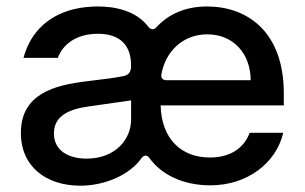

<svg xmlns="http://www.w3.org/2000/svg" viewBox="-20 -573 961 605"><path d="M874.3 -240.8V-278.4C874.3 -475.9 756.4 -552.6 632.5 -552.6C565.7 -552.6 511.7 -529.5 472.7 -486.9C464.8 -478 454.2 -479.4 447.8 -488.3C407 -541.9 337.7 -552.6 288.4 -552.6C188.6 -552.6 87.4 -512.1 54 -390.6H162.3C176.8 -431.1 218 -466.6 289.1 -466.6C357.6 -466.6 392.8 -430.4 392.8 -369V-362.9C392.8 -347.7 386 -336.6 370.4 -333.5C345.5 -328.1 313.6 -324.2 255 -317.1C152 -305 45.8 -277.7 45.8 -154.1C45.8 -47.2 126.4 12.1 233 12.1C312.9 12.1 389.9 -23.4 425.8 -74.6C433.2 -84.9 443.5 -85.6 451 -74.9C489.3 -21.7 557.9 11 643.1 11C758.5 11 850.1 -58.6 872.5 -154.5H766.7C747.5 -103 701.7 -76.7 641 -76.7C550.8 -76.7 489.3 -135.7 486.2 -239.3V-240.8ZM633.2 -464.8C715.6 -464.8 769.5 -403.8 769.9 -320.3H503.2C494 -320.3 486.5 -327.4 488.3 -337C499.6 -407 553.3 -464.8 633.2 -464.8ZM393.1 -196.7C393.1 -132.1 341.6 -73.2 253.2 -73.2C193.2 -73.2 149.9 -100.1 149.9 -152.7C149.9 -209.5 200.3 -229.8 261.7 -237.9L393.1 -256.7Z"/></svg>

Font: RA Harald Medium
Style: Regular
Weight: 500
Designer: Rasmus Andersson
Foundry: rsms
Version: Version 3.000;hotconv 1.0.109;makeotfexe 2.5.65596